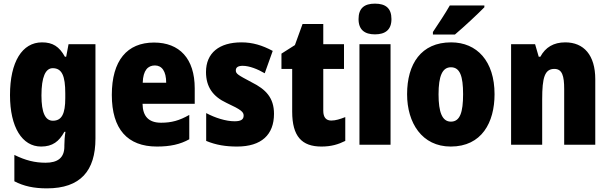

<svg xmlns="http://www.w3.org/2000/svg" viewBox="-20 -796 3347 1056"><path d="M211 -563C102 -563 35 -456 35 -273C35 -96 102 10 206 10C269 10 305 -18 334 -71H340C336 -49 334 -17 334 3V10C334 73 296 99 231 99C171 99 120 86 59 56V201C111 228 166 240 238 240C423 240 505 143 505 -34V-553H357L344 -484H337C306 -540 270 -563 211 -563ZM270 -421C321 -421 339 -378 339 -283V-256C339 -171 320 -132 271 -132C229 -132 208 -176 208 -271C208 -372 230 -421 270 -421Z M827 -562C679 -562 595 -463 595 -274C595 -86 681 10 843 10C916 10 971 -2 1021 -30V-164C967 -133 923 -121 866 -121C798 -121 765 -156 764 -225H1051V-310C1051 -474 967 -562 827 -562ZM832 -436C870 -436 894 -405 894 -341H765C767 -410 794 -436 832 -436Z M1487 -170C1487 -259 1441 -305 1365 -343C1288 -384 1277 -390 1277 -409C1277 -426 1290 -434 1315 -434C1351 -434 1397 -416 1436 -393L1480 -516C1422 -547 1369 -563 1308 -563C1186 -563 1113 -505 1113 -400C1113 -318 1151 -265 1226 -230C1308 -192 1320 -180 1320 -160C1320 -138 1304 -129 1270 -129C1222 -129 1163 -148 1114 -174V-21C1169 2 1223 10 1284 10C1418 10 1487 -55 1487 -170Z M1802 -133C1773 -133 1758 -151 1758 -187V-417H1872V-553H1758V-664H1644L1602 -548L1528 -501V-417H1587V-182C1587 -46 1640 10 1748 10C1802 10 1841 -2 1879 -21V-152C1851 -141 1826 -133 1802 -133Z M2042 -776C1984 -776 1952 -751 1952 -691C1952 -632 1986 -607 2042 -607C2099 -607 2133 -632 2133 -691C2133 -751 2101 -776 2042 -776ZM2128 -553H1957V0H2128Z M2644 -756V-766H2454C2429 -722 2393 -668 2361 -620V-606H2482C2533 -649 2610 -721 2644 -756ZM2700 -278C2700 -460 2603 -563 2461 -563C2296 -563 2219 -444 2219 -278C2219 -120 2301 10 2459 10C2630 10 2700 -123 2700 -278ZM2392 -277C2392 -378 2413 -426 2460 -426C2510 -426 2527 -377 2527 -278C2527 -178 2510 -127 2460 -127C2412 -127 2392 -179 2392 -277Z M3089 -563C3025 -563 2980 -536 2952 -484H2943L2923 -553H2791V0H2962V-250C2962 -370 2976 -417 3029 -417C3072 -417 3083 -379 3083 -306V0H3254V-360C3254 -493 3191 -563 3089 -563Z"/></svg>

Font: Noto Sans Georgian Condensed Black
Style: Regular
Weight: 900
Width: 3
Designer: Monotype Design Team, Akaki Razmadze
Foundry: Google LLC
Version: Version 2.005